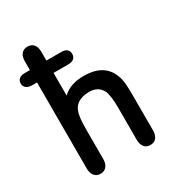

<svg xmlns="http://www.w3.org/2000/svg" viewBox="-159 -729 769 836"><g transform="rotate(-30 226.0 -310.5)"><path d="M220 -474Q238 -474 247.5 -482.5Q257 -491 257 -505Q257 -520 247.5 -528Q238 -536 220 -536H36Q18 -536 8 -528Q-2 -520 -2 -505Q-2 -491 8 -482.5Q18 -474 36 -474ZM145 -360V-580Q145 -604 134 -617Q123 -630 103 -630Q84 -630 73 -617Q62 -604 62 -580V-41Q62 -18 73 -4.5Q84 9 103 9Q123 9 134 -4.5Q145 -18 145 -41V-192Q145 -233 149.5 -257Q154 -281 164 -295Q175 -310 194 -317.5Q213 -325 238 -325Q284 -325 302 -287Q313 -262 313 -201V-41Q313 -18 323.5 -4.5Q334 9 354 9Q374 9 384.5 -4.5Q395 -18 395 -41V-208Q395 -245 393.5 -269Q392 -293 387 -308Q361 -397 252 -397Q217 -397 191 -388Q165 -379 145 -360Z"/></g></svg>

Font: Beiruti Medium
Style: Regular
Weight: 500
Designer: Arlette Boutros
Foundry: Boutros
Version: Version 1.41